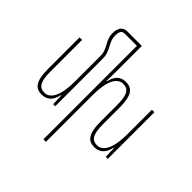

<svg xmlns="http://www.w3.org/2000/svg" viewBox="-245 -966 1404 1404"><g transform="rotate(45 457.0 -264.0)"><path d="M299 -495C299 -532 289 -553 268 -594C252 -625 243 -647 243 -673C243 -716 254 -735 284 -735H409V232H435V-256C435 -389 471 -468 535 -468C587 -468 613 -436 613 -327V-156C613 -25 650 10 713 10C766 10 801 -22 815 -87H819L822 0H843V-482H817V-226C817 -93 781 -14 717 -14C665 -14 639 -46 639 -155V-326C639 -457 602 -492 539 -492C486 -492 451 -460 437 -395H433C434 -424 435 -453 435 -482V-760H284C248 -760 217 -737 217 -672C217 -640 228 -615 246 -583C264 -550 273 -527 273 -496V-226C273 -93 237 -14 173 -14C121 -14 95 -46 95 -155V-482H69V-156C69 -25 106 10 169 10C222 10 257 -22 271 -87H275L278 0H299Z"/></g></svg>

Font: Noto Sans Armenian ExtraCondensed Thin
Style: Regular
Weight: 100
Width: 2
Designer: Monotype Design Team
Foundry: Monotype Imaging Inc.
Version: Version 2.008